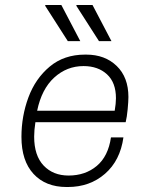

<svg xmlns="http://www.w3.org/2000/svg" viewBox="-20 -740 596 770"><path d="M495 -351Q495 -334 492 -302Q489 -270 484 -250H122Q117 -218 117 -192Q117 -116 155 -76Q193 -36 255 -36Q322 -36 368 -74.5Q414 -113 425 -189H475Q462 -96 401 -43Q340 10 252 10H247Q163 10 114.5 -42.5Q66 -95 66 -191Q66 -274 94 -349.5Q122 -425 179.5 -473Q237 -521 321 -521H326Q401 -521 448 -475.5Q495 -430 495 -351ZM129 -296H440Q445 -325 445 -346Q445 -409 409 -442Q373 -475 315 -475Q248 -475 197.5 -429Q147 -383 129 -296ZM302 -575H252L161 -717L162 -720H226ZM427 -575H377L286 -717L287 -720H351Z"/></svg>

Font: Chivo Thin Italic
Style: Regular
Weight: 100
Italic angle: -8.05°
Designer: Hector Gatti
Foundry: Omnibus-Type
Version: Version 1.007